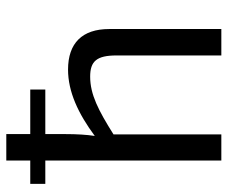

<svg xmlns="http://www.w3.org/2000/svg" viewBox="-78 -662 740 625"><g transform="rotate(-90 292.5 -350.0)"><path d="M168 -573H313V-622H168V-700H82V-622H6V-573H82V0H167V-351C245 -400 297 -427 355 -427C405 -427 424 -406 424 -341V0H510V-365C510 -453 464 -499 378 -499C306 -499 235 -466 162 -412C166 -438 168 -471 168 -507Z"/></g></svg>

Font: SnT
Style: Regular
Weight: 400
Designer: Natanael Gama
Version: Version 1.001;PS 001.001;hotconv 1.0.70;makeotf.lib2.5.58329